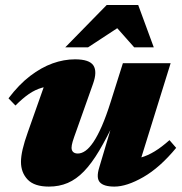

<svg xmlns="http://www.w3.org/2000/svg" viewBox="-20 -710 706 746"><path d="M365.5 -59 423 -252 427.5 -242.5Q394.5 -173.5 365.2 -124.2Q336 -75 306.2 -44.2Q276.5 -13.5 243.2 0.8Q210 15 170 15Q113.5 15 87.5 -12.2Q61.5 -39.5 61.5 -81Q61.5 -102 68 -130.2Q74.5 -158.5 88.5 -197.5L169 -425.5L204.5 -376.5Q170 -377 143.2 -369.2Q116.5 -361.5 92.2 -344.8Q68 -328 40 -300L13 -328Q53.5 -381.5 97 -414.8Q140.5 -448 184.5 -463.8Q228.5 -479.5 271.5 -479.5Q327 -479.5 342.8 -455.8Q358.5 -432 341.5 -384.5L277.5 -204Q266.5 -174 262.2 -159.5Q258 -145 258 -136Q258 -125.5 264.2 -119.5Q270.5 -113.5 282.5 -113.5Q297 -113.5 312.2 -124.2Q327.5 -135 343.2 -158.5Q359 -182 375.8 -220.2Q392.5 -258.5 410 -314L457.5 -464.5H643L509.5 -35L472.5 -90.5Q502.5 -91 528.2 -98.2Q554 -105.5 580.8 -121.8Q607.5 -138 638.5 -165.5L664.5 -135.5Q601.5 -59 537 -22Q472.5 15 424.5 15Q383 15 368 -1.8Q353 -18.5 365.5 -59ZM233.5 -526 394.5 -690.5H517L577.5 -526H501.5L415.5 -623H470L322 -526Z"/></svg>

Font: Newsreader ExtraBold
Style: Italic
Weight: 800
Italic angle: -17°
Designer: Hugues Gentile
Foundry: Production Type
Version: Version 1.003